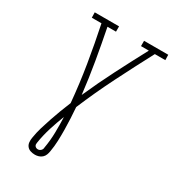

<svg xmlns="http://www.w3.org/2000/svg" viewBox="-223 -855 1071 1190"><g transform="rotate(30 312.5 -260.0)"><path d="M218 215Q201 215 185.5 210Q170 205 160.5 193Q151 181 149.5 164.5Q148 148 151 132Q157 93 168.5 54.5Q180 16 193 -22Q206 -60 220 -97.5Q234 -135 250 -173Q238 -306 216.5 -437Q195 -568 168 -697H99L98 -735H272V-697H211Q233 -586 252 -475Q271 -364 284 -251Q334 -364 391 -475.5Q448 -587 507 -697H451V-735H624L625 -697H550Q481 -567 414.5 -435Q348 -303 292 -169Q295 -129 297 -90Q299 -51 299.5 -11Q300 29 298.5 69Q297 109 290 149Q288 162 283 175Q278 188 267.5 197.5Q257 207 243.5 211Q230 215 218 215ZM217 177Q223 177 228.5 174.5Q234 172 238.5 167.5Q243 163 245 157.5Q247 152 247 147Q257 90 258 33.5Q259 -23 257 -78Q236 -25 219 29.5Q202 84 193 139Q192 146 191.5 153Q191 160 194.5 165.5Q198 171 204 174Q210 177 217 177Z"/></g></svg>

Font: Iosevka Etoile Extralight
Style: Italic
Weight: 200
Italic angle: -9°
Designer: Belleve Invis
Foundry: Belleve Invis
Version: Version 22.1.2; ttfautohint (v1.8.4)